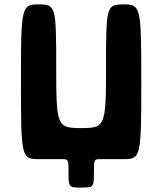

<svg xmlns="http://www.w3.org/2000/svg" viewBox="-20 -722 736 871"><path d="M348 -141C238 -141 235 -149 235 -421C235 -694 233 -702 155 -702C77 -702 75 -692 75 -351C75 -10 77 0 155 0H235H263C290 0 291 1 291 64C291 127 293 129 348 129C404 129 406 127 406 64C406 1 407 0 433 0H461H541C619 0 621 -10 621 -351C621 -692 619 -702 541 -702C463 -702 461 -694 461 -421C461 -149 458 -141 348 -141Z"/></svg>

Font: Hussar Print
Style: Bold
Weight: 700
Foundry: Cannot Into Space Fonts
Version: Version 2.00